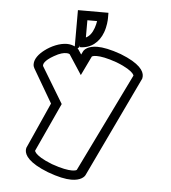

<svg xmlns="http://www.w3.org/2000/svg" viewBox="-52 -725 723 810"><g transform="rotate(5 310.0 -320.5)"><path d="M363.7 -594.6C373.5 -621.5 374.6 -646.5 374.6 -655.5V-678H245.4V-524.4C236.5 -528.6 224.9 -532 211.8 -532C181.5 -532 145.5 -516.5 118.4 -495.6C96.9 -479.1 79 -457.9 79 -434.9C79 -425.7 82.3 -420.4 84.1 -416.7C111.4 -369.4 139.1 -322.6 166.6 -275.5L79 -79.9V-78.5C78.6 -77 78 -74.2 78 -70.7C78 -49.4 96.7 -17.9 178.8 14.1C222.3 30.4 255.3 37 279.5 37C319.4 37 334.9 20 338.6 11.2L541 -414.2V-415.9C541.4 -418.1 542 -420.4 542 -424.4C542 -445.6 523.3 -477.1 441.2 -509.1C397.7 -524.7 364.7 -531 340.5 -531C301.7 -531 285.3 -514.4 281.4 -505.2L275.3 -492.6L263.3 -510.7C261.9 -513 260.1 -515 257.9 -516.8L264.8 -523C265.6 -533 266.3 -533 267.1 -523C313.7 -523 347.8 -551.2 363.7 -594.6ZM329.9 -639C327.3 -621.8 320.8 -597.4 307.6 -581.1C302.3 -574.6 296.2 -569.4 288.8 -566V-639ZM193.2 -21.1C150.2 -37.7 131.1 -52.1 123 -61.1C118.2 -66.5 117.2 -70.1 117 -71.4L211.7 -277.3L119.4 -430.2C119.2 -431.2 119 -432.6 119 -433.6C119 -437.4 120.7 -452.9 160.9 -475.6C185.6 -490.1 201.7 -493 211.8 -493C221.2 -493 225.1 -491 226.7 -489.9L281.4 -406.1L320.7 -487.8C322.6 -489.3 327.7 -492 341.6 -492C358.1 -492 384.8 -487.8 426.8 -472.9C469.8 -456.3 488.9 -441.9 497 -432.9C501.1 -428.3 502.4 -425 502.8 -423.3L299.3 -6.2C297.5 -4.7 292.4 -2 278.4 -2C261.9 -2 235.2 -6.2 193.2 -21.1Z"/></g></svg>

Font: Platiipus Bold
Style: Bold
Weight: 400
Version: Version 001.000